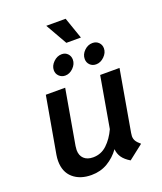

<svg xmlns="http://www.w3.org/2000/svg" viewBox="-150 -908 857 1016"><g transform="rotate(-20 279.0 -400.0)"><path d="M459 -108Q459 -93 466 -81Q473 -69 491 -54L409 10Q379 -8 365 -28.5Q351 -49 349 -75Q321 -36 280.5 -12Q240 12 189 12Q125 12 86 -22Q47 -56 47 -118Q47 -134 50 -152L106 -470H215L161 -161Q159 -145 159 -139Q159 -108 177.5 -90.5Q196 -73 229 -73Q274 -73 307 -104Q340 -135 362 -183L412 -470H521L461 -126Q459 -112 459 -108ZM233 -812H342L384 -691H302ZM190 -577Q190 -602 211 -622.5Q232 -643 258 -643Q278 -643 291 -629.5Q304 -616 304 -596Q304 -571 283.5 -550.5Q263 -530 238 -530Q218 -530 204 -543.5Q190 -557 190 -577ZM364 -577Q364 -603 384.5 -623Q405 -643 431 -643Q452 -643 465.5 -629.5Q479 -616 479 -596Q479 -571 458 -550.5Q437 -530 412 -530Q391 -530 377.5 -543.5Q364 -557 364 -577Z"/></g></svg>

Font: KoHo SemiBold
Style: Italic
Weight: 600
Italic angle: -10°
Version: Version 1.000; ttfautohint (v1.6)